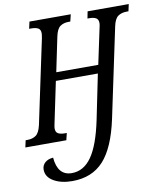

<svg xmlns="http://www.w3.org/2000/svg" viewBox="-117 -794 935 1112"><g transform="rotate(-10 350.0 -237.5)"><path d="M65 145Q65 120 83 104Q101 88 131 86Q140 193 223 193Q293 193 340 126Q387 59 417 -85L471 -349H224L174 -110Q169 -88 169 -79Q169 -57 183 -49Q197 -41 224 -41H234L224 0H-17L-8 -41H2Q33 -41 53 -55.5Q73 -70 83 -114L187 -605Q191 -627 191 -635Q191 -657 177 -665Q163 -673 135 -673H124L133 -714H376L366 -673H356Q326 -673 306 -658.5Q286 -644 277 -600L235 -398H482L526 -605Q531 -625 531 -635Q531 -657 517 -665Q503 -673 477 -673H467L475 -714H717L708 -673H698Q667 -673 646.5 -658.5Q626 -644 617 -600L506 -75Q471 89 402.5 164Q334 239 218 239Q152 239 108.5 213.5Q65 188 65 145Z"/></g></svg>

Font: Noto Serif Cond
Style: Italic
Weight: 400
Width: 3
Italic angle: -12°
Designer: Monotype Design Team
Foundry: Monotype Imaging Inc.
Version: Version 1.001